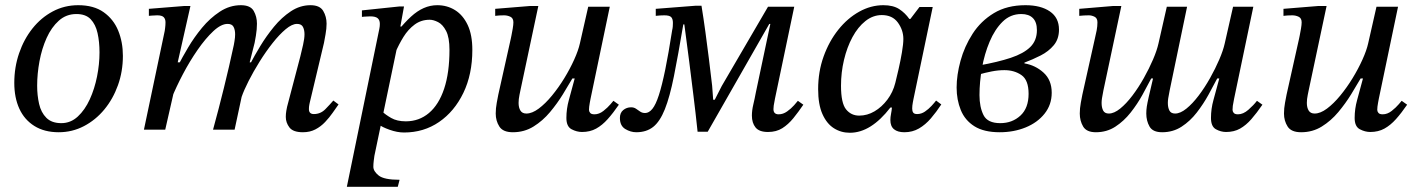

<svg xmlns="http://www.w3.org/2000/svg" viewBox="-20 -499 5462 739"><path d="M206 10Q151 10 112.5 -14Q74 -38 54.5 -80.5Q35 -123 35 -180Q35 -240 53.5 -294Q72 -348 105 -389.5Q138 -431 183 -455Q228 -479 281 -479Q341 -479 379 -452Q417 -425 435 -381Q453 -337 453 -284Q453 -224 434 -171Q415 -118 381.5 -77.5Q348 -37 303 -13.5Q258 10 206 10ZM216 -25Q252 -25 279.5 -50.5Q307 -76 325.5 -116.5Q344 -157 353.5 -204.5Q363 -252 363 -297Q363 -338 355.5 -371.5Q348 -405 329 -425Q310 -445 274 -445Q235 -445 206.5 -419.5Q178 -394 159.5 -353Q141 -312 132 -263.5Q123 -215 123 -169Q123 -132 130.5 -99Q138 -66 158.5 -45.5Q179 -25 216 -25Z M1146 10Q1108 10 1094 -8.5Q1080 -27 1080 -49Q1080 -61 1082 -72.5Q1084 -84 1085 -88L1136 -282Q1141 -302 1146.5 -326.5Q1152 -351 1152 -367Q1152 -384 1146 -395.5Q1140 -407 1123 -407Q1104 -407 1079.5 -386.5Q1055 -366 1029 -333Q1003 -300 979 -261.5Q955 -223 937 -187.5Q919 -152 910 -126L944 -255Q959 -284 982 -322Q1005 -360 1034.5 -396Q1064 -432 1099.5 -455.5Q1135 -479 1175 -479Q1211 -479 1224 -457Q1237 -435 1237 -408Q1237 -389 1233 -367Q1229 -345 1227 -334L1172 -103Q1172 -103 1170.5 -95.5Q1169 -88 1169 -79Q1169 -60 1188 -60Q1214 -60 1232.5 -79Q1251 -98 1263 -112L1283 -97Q1273 -83 1260.5 -65Q1248 -47 1231.5 -29.5Q1215 -12 1194 -1Q1173 10 1146 10ZM616 0H534L614 -380Q614 -380 615.5 -391Q617 -402 617 -413Q617 -426 610 -433Q603 -440 585 -440Q575 -440 564 -439Q553 -438 553 -438V-465L690 -476H713L664 -259H675ZM883 0H800Q811 -40 821.5 -80.5Q832 -121 842 -161.5Q852 -202 861.5 -243Q871 -284 880 -326Q880 -326 882.5 -340.5Q885 -355 885 -367Q885 -384 879 -395.5Q873 -407 856 -407Q831 -407 801 -379Q771 -351 740.5 -307Q710 -263 684 -213.5Q658 -164 641 -122L666 -248Q681 -277 704 -316Q727 -355 757.5 -392Q788 -429 826 -454Q864 -479 907 -479Q944 -479 956.5 -457Q969 -435 969 -408Q969 -386 965 -362Q961 -338 960 -334L941 -259H955L910 -126Z M1535 11Q1509 11 1479.5 0.5Q1450 -10 1438 -20L1451 -70Q1463 -58 1485.5 -45Q1508 -32 1542 -32Q1593 -32 1631 -64Q1669 -96 1689.5 -157.5Q1710 -219 1710 -307Q1710 -355 1697 -380Q1684 -405 1666 -414Q1648 -423 1634 -423Q1601 -423 1576 -404.5Q1551 -386 1533 -357Q1515 -328 1501 -295L1512 -381Q1538 -413 1562 -435Q1586 -457 1611 -468Q1636 -479 1663 -479Q1701 -479 1731.5 -460Q1762 -441 1780 -403Q1798 -365 1798 -307Q1798 -213 1763.5 -141.5Q1729 -70 1670 -29.5Q1611 11 1535 11ZM1511 220H1315L1440 -388Q1441 -393 1441.5 -397.5Q1442 -402 1442 -407Q1442 -422 1433.5 -429Q1425 -436 1405 -436Q1394 -436 1383.5 -435Q1373 -434 1373 -434V-459L1516 -474H1535L1521 -397H1525L1421 101Q1420 108 1418.5 120Q1417 132 1417 143Q1417 160 1437.5 176.5Q1458 193 1518 193Z M1954 10Q1916 10 1902 -12Q1888 -34 1888 -62Q1888 -82 1892 -103.5Q1896 -125 1898 -135L1946 -350Q1946 -350 1948.5 -362Q1951 -374 1953.5 -389Q1956 -404 1956 -413Q1956 -429 1944.5 -434.5Q1933 -440 1920 -440Q1910 -440 1902 -439.5Q1894 -439 1886 -438V-465L2021 -476H2052L1983 -151Q1983 -151 1979.5 -134Q1976 -117 1976 -103Q1976 -85 1983 -73.5Q1990 -62 2006 -62Q2028 -62 2053.5 -81Q2079 -100 2104.5 -131Q2130 -162 2152 -198Q2174 -234 2190 -269.5Q2206 -305 2212 -332L2244 -473H2327L2253 -119Q2253 -119 2250 -103Q2247 -87 2247 -76Q2247 -70 2251.5 -64.5Q2256 -59 2268 -59Q2286 -59 2302.5 -72Q2319 -85 2330 -98Q2341 -111 2341 -111L2362 -96Q2340 -64 2319 -40.5Q2298 -17 2274.5 -4Q2251 9 2220 9Q2200 9 2180 -1.5Q2160 -12 2160 -45Q2160 -80 2169.5 -114Q2179 -148 2192 -197H2183Q2168 -171 2146.5 -136Q2125 -101 2097 -67.5Q2069 -34 2033.5 -12Q1998 10 1954 10Z M2429 10Q2407 10 2386.5 -2.5Q2366 -15 2366 -45Q2366 -65 2379 -75.5Q2392 -86 2409 -86Q2420 -86 2428 -80.5Q2436 -75 2444 -69.5Q2452 -64 2463 -64Q2478 -64 2491 -80Q2504 -96 2516 -133Q2528 -170 2540.5 -231Q2553 -292 2567 -382Q2569 -390 2569.5 -397.5Q2570 -405 2570 -411Q2570 -426 2563.5 -433Q2557 -440 2537 -440Q2530 -440 2521 -439.5Q2512 -439 2504 -438V-465L2658 -477H2680Q2688 -428 2695 -376.5Q2702 -325 2708.5 -273Q2715 -221 2721 -169L2725 -115H2731L2758 -168L2936 -473H3037L2963 -120Q2959 -101 2958 -92.5Q2957 -84 2957 -79Q2957 -59 2977 -59Q2994 -59 3009.5 -70Q3025 -81 3036.5 -94Q3048 -107 3051 -111L3072 -96Q3053 -68 3033.5 -44Q3014 -20 2991 -5.5Q2968 9 2936 9Q2902 9 2888 -8.5Q2874 -26 2874 -54Q2874 -74 2879.5 -97Q2885 -120 2889 -142L2945 -407H2941L2704 8H2665Q2657 -68 2649 -131.5Q2641 -195 2633 -260Q2625 -325 2614 -405H2610Q2590 -286 2574 -206Q2558 -126 2539 -78.5Q2520 -31 2494 -10.5Q2468 10 2429 10Z M3251 12Q3217 12 3189.5 -5.5Q3162 -23 3145.5 -60Q3129 -97 3129 -156Q3129 -223 3150 -281.5Q3171 -340 3206.5 -384.5Q3242 -429 3287 -454Q3332 -479 3380 -479Q3418 -479 3441 -464Q3464 -449 3480 -426H3484L3519 -472H3570L3496 -118Q3496 -118 3493.5 -105Q3491 -92 3491 -81Q3491 -71 3495 -65.5Q3499 -60 3510 -60Q3526 -60 3540 -69.5Q3554 -79 3565.5 -91.5Q3577 -104 3583 -112L3603 -97Q3584 -68 3563 -43.5Q3542 -19 3517 -4.5Q3492 10 3461 10Q3435 10 3421 -1.5Q3407 -13 3407 -37Q3407 -48 3409.5 -60.5Q3412 -73 3413 -85H3407Q3370 -37 3331 -12.5Q3292 12 3251 12ZM3287 -54Q3318 -54 3346 -70.5Q3374 -87 3395.5 -115.5Q3417 -144 3426 -180Q3431 -200 3438.5 -232.5Q3446 -265 3451.5 -297.5Q3457 -330 3457 -349Q3457 -383 3436 -412Q3415 -441 3374 -441Q3340 -441 3311 -418Q3282 -395 3261 -356Q3240 -317 3228.5 -268.5Q3217 -220 3217 -169Q3217 -102 3236.5 -78Q3256 -54 3287 -54Z M3828 10Q3767 10 3730.5 -13Q3694 -36 3678 -75.5Q3662 -115 3662 -162Q3662 -210 3677 -265Q3692 -320 3723.5 -369Q3755 -418 3805.5 -448.5Q3856 -479 3927 -479Q3986 -479 4021 -455Q4056 -431 4056 -385Q4056 -349 4036 -325Q4016 -301 3985.5 -285.5Q3955 -270 3923 -258V-255Q3965 -248 3996.5 -219.5Q4028 -191 4028 -142Q4028 -96 4000.5 -61.5Q3973 -27 3927.5 -8.5Q3882 10 3828 10ZM3830 -25Q3876 -25 3907.5 -54Q3939 -83 3939 -138Q3939 -191 3911.5 -210Q3884 -229 3846 -229Q3822 -229 3796.5 -224Q3771 -219 3747 -212L3748 -247Q3821 -260 3870.5 -276.5Q3920 -293 3945.5 -318Q3971 -343 3971 -383Q3971 -414 3955.5 -429.5Q3940 -445 3911 -445Q3869 -445 3839 -415.5Q3809 -386 3789 -338.5Q3769 -291 3759.5 -237Q3750 -183 3750 -133Q3750 -87 3765.5 -56Q3781 -25 3830 -25Z M4198 10Q4162 10 4149 -12Q4136 -34 4136 -62Q4136 -82 4140 -103.5Q4144 -125 4146 -135L4194 -350Q4198 -366 4201 -382Q4204 -398 4204 -413Q4204 -429 4193 -434.5Q4182 -440 4171 -440Q4161 -440 4152.5 -439.5Q4144 -439 4134 -438V-465L4265 -476H4296L4227 -151Q4223 -131 4221.5 -121Q4220 -111 4220 -103Q4220 -85 4226 -73.5Q4232 -62 4248 -62Q4268 -62 4291.5 -81Q4315 -100 4338.5 -131Q4362 -162 4382.5 -198.5Q4403 -235 4418 -270Q4433 -305 4439 -332L4471 -473H4549L4482 -151Q4478 -131 4476.5 -121Q4475 -111 4475 -103Q4475 -85 4481 -73.5Q4487 -62 4503 -62Q4523 -62 4546.5 -81Q4570 -100 4593.5 -131Q4617 -162 4637.5 -198.5Q4658 -235 4673 -270Q4688 -305 4694 -332L4726 -473H4804L4730 -119Q4726 -100 4725 -91.5Q4724 -83 4724 -76Q4724 -70 4728.5 -64.5Q4733 -59 4745 -59Q4765 -59 4785 -76.5Q4805 -94 4818 -111L4839 -96Q4817 -64 4796.5 -40.5Q4776 -17 4753 -4Q4730 9 4699 9Q4679 9 4660 -1.5Q4641 -12 4641 -45Q4641 -80 4650.5 -114Q4660 -148 4673 -197H4665Q4651 -170 4631.5 -134.5Q4612 -99 4586.5 -66Q4561 -33 4528 -11.5Q4495 10 4453 10Q4417 10 4404.5 -12Q4392 -34 4392 -62Q4392 -76 4394 -89Q4396 -102 4401.5 -126.5Q4407 -151 4418 -197H4411Q4397 -170 4377.5 -134.5Q4358 -99 4332 -66Q4306 -33 4273 -11.5Q4240 10 4198 10Z M4988 10Q4950 10 4936 -12Q4922 -34 4922 -62Q4922 -82 4926 -103.5Q4930 -125 4932 -135L4980 -350Q4980 -350 4982.5 -362Q4985 -374 4987.5 -389Q4990 -404 4990 -413Q4990 -429 4978.5 -434.5Q4967 -440 4954 -440Q4944 -440 4936 -439.5Q4928 -439 4920 -438V-465L5055 -476H5086L5017 -151Q5017 -151 5013.5 -134Q5010 -117 5010 -103Q5010 -85 5017 -73.5Q5024 -62 5040 -62Q5062 -62 5087.5 -81Q5113 -100 5138.5 -131Q5164 -162 5186 -198Q5208 -234 5224 -269.5Q5240 -305 5246 -332L5278 -473H5361L5287 -119Q5287 -119 5284 -103Q5281 -87 5281 -76Q5281 -70 5285.5 -64.5Q5290 -59 5302 -59Q5320 -59 5336.5 -72Q5353 -85 5364 -98Q5375 -111 5375 -111L5396 -96Q5374 -64 5353 -40.5Q5332 -17 5308.5 -4Q5285 9 5254 9Q5234 9 5214 -1.5Q5194 -12 5194 -45Q5194 -80 5203.5 -114Q5213 -148 5226 -197H5217Q5202 -171 5180.5 -136Q5159 -101 5131 -67.5Q5103 -34 5067.5 -12Q5032 10 4988 10Z"/></svg>

Font: STIX Two Text
Style: Italic
Weight: 400
Italic angle: -12°
Designer: Ross Mills, John Hudson & Paul Hanslow, Tiro Typeworks Ltd; with prior portions MicroPress Inc. and Coen Hoffman, Elsevi
Foundry: Tiro Typeworks Ltd
Version: Version 2.13 b171